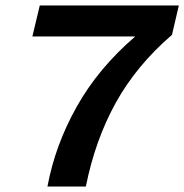

<svg xmlns="http://www.w3.org/2000/svg" viewBox="-20 -680 672 700"><path d="M125 -660H632L607 -553Q478 -442 402.5 -306Q327 -170 293 0H153Q181 -151 260 -291.5Q339 -432 473 -547H98Z"/></svg>

Font: Work Sans SemiBold
Style: Italic
Weight: 600
Italic angle: -13°
Designer: Wei Huang
Foundry: Wei Huang
Version: Version 2.012; ttfautohint (v1.8.3)